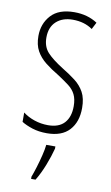

<svg xmlns="http://www.w3.org/2000/svg" viewBox="-87 -584 490 850"><g transform="rotate(10 158.5 -159.0)"><path d="M284 -127Q284 -64 250 -27Q216 10 149 10Q112 10 83 0.5Q54 -9 35 -21V-63Q57 -46 86.5 -36Q116 -26 148 -26Q197 -26 221.5 -53Q246 -80 246 -128Q246 -160 235.5 -181Q225 -202 204.5 -217.5Q184 -233 155 -252Q121 -272 94.5 -293Q68 -314 53 -341Q38 -368 38 -408Q38 -463 72.5 -501Q107 -539 177 -539Q237 -539 281 -510L265 -479Q228 -505 176 -505Q130 -505 102 -479.5Q74 -454 74 -407Q74 -366 97.5 -340.5Q121 -315 169 -285Q202 -265 228 -245Q254 -225 269 -197.5Q284 -170 284 -127ZM197 71Q188 106 172 147Q156 188 136 221H116V211Q123 193 131.5 165.5Q140 138 147 109.5Q154 81 156 61H197Z"/></g></svg>

Font: Noto Sans Lao Looped ExtraCondensed ExtraLight
Style: Regular
Weight: 200
Width: 2
Designer: Mark Frömberg, Ben Mitchell
Foundry: The Fontpad Ltd
Version: Version 1.002; ttfautohint (v1.8.4.7-5d5b)